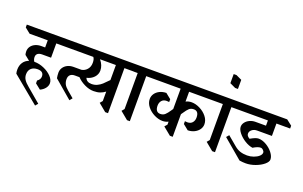

<svg xmlns="http://www.w3.org/2000/svg" viewBox="-154 -1811 4341 2752"><g transform="rotate(20 2016.0 -435.0)"><path d="M251 -388Q251 -352 271 -322H277Q348 -322 420.5 -290.5Q493 -259 540 -209.5Q587 -160 587 -108Q587 -68 558.5 -31.5Q530 5 483 26L400 -40V-83Q446 -114 446 -161Q446 -238 354 -238Q292 -238 256.5 -205Q221 -172 221 -113Q221 -69 244.5 -32.5Q268 4 320 46L530 224L496 264L87 -74Q80 -102 80 -134Q80 -197 110 -243Q140 -289 196 -309L119 -371Q111 -393 111 -424Q111 -465 134 -498Q157 -531 197.5 -549.5Q238 -568 288 -568H347V-677H70L-12 -743V-786H603L685 -720V-677H477V-459H341Q297 -459 274 -440.5Q251 -422 251 -388Z M1679 -678H1516V9H1473L1353 -90L1386 -129V-273Q1351 -246 1309 -231.5Q1267 -217 1211 -217Q1143 -217 1072.5 -251.5Q1002 -286 955 -336H884Q839 -336 814.5 -312.5Q790 -289 790 -246Q790 -205 806.5 -171.5Q823 -138 868 -100L966 -17L932 24L657 -211Q649 -254 649 -295Q649 -337 672 -371.5Q695 -406 734.5 -425.5Q774 -445 823 -445H945Q995 -453 1029.5 -493Q1064 -533 1064 -594Q1064 -651 1042 -677H587L508 -743V-786H1597L1679 -721ZM1144 -678Q1204 -606 1204 -527Q1204 -468 1162 -422.5Q1120 -377 1052 -362Q1074 -303 1149 -303Q1196 -303 1234.5 -321Q1273 -339 1304 -367Q1335 -395 1386 -449V-678Z M1849 -677V10H1806L1686 -89L1719 -128V-677H1657L1574 -743V-786H1929L2012 -720V-677Z M2503 -527Q2542 -548 2591 -548Q2652 -548 2717.5 -515.5Q2783 -483 2826 -429Q2869 -375 2869 -313Q2869 -270 2843.5 -233.5Q2818 -197 2773.5 -174.5Q2729 -152 2673 -151L2591 -217V-260Q2611 -257 2628 -257Q2677 -257 2703.5 -287.5Q2730 -318 2730 -365Q2730 -464 2654 -464Q2611 -464 2584 -439.5Q2557 -415 2525 -366Q2518 -357 2506 -339L2503 -334V10H2460L2339 -89L2373 -128V-174Q2334 -153 2286 -153Q2224 -153 2159 -185.5Q2094 -218 2051 -272Q2008 -326 2008 -388Q2008 -432 2033 -468.5Q2058 -505 2102.5 -527Q2147 -549 2203 -550L2285 -484V-441Q2265 -444 2248 -444Q2199 -444 2172.5 -413.5Q2146 -383 2146 -336Q2146 -288 2165 -262.5Q2184 -237 2222 -237Q2265 -237 2293 -262.5Q2321 -288 2354 -338L2371 -363L2374 -366V-677H1928L1845 -743V-786H2950L3033 -720V-677H2503Z M3148 -677V10H3105L2985 -89L3018 -128V-677H2956L2873 -743V-786H3228L3311 -720V-677Z M3147 -954H3104L3017 -995V-1134H3060L3147 -1093Z M3501 -403Q3501 -385 3511 -370.5Q3521 -356 3547 -340Q3591 -365 3619.5 -376Q3648 -387 3671 -387Q3727 -387 3788 -352Q3849 -317 3890 -264Q3931 -211 3931 -163Q3931 -126 3882 -85Q3833 -44 3759 -17Q3685 10 3616 10Q3569 10 3519 2L3223 -249L3257 -289L3399 -170Q3441 -134 3488.5 -118.5Q3536 -103 3594 -103Q3644 -103 3692 -120Q3740 -137 3770 -164Q3800 -191 3800 -219Q3800 -239 3781.5 -257Q3763 -275 3742 -275Q3699 -275 3631 -233Q3573 -241 3511.5 -279Q3450 -317 3409.5 -367.5Q3369 -418 3369 -460Q3369 -496 3393 -527.5Q3417 -559 3457.5 -578Q3498 -597 3544 -597H3705V-677H3182L3099 -743V-786H3960L4044 -720V-677H3835V-488H3610Q3564 -488 3532.5 -463Q3501 -438 3501 -403Z"/></g></svg>

Font: Inknut Antiqua Medium
Style: Regular
Weight: 500
Designer: Claus Eggers Sørensen
Foundry: Claus Eggers Sørensen
Version: Version 1.003; ttfautohint (v1.8.2) -l 8 -r 50 -G 200 -x 14 